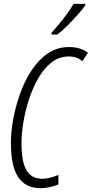

<svg xmlns="http://www.w3.org/2000/svg" viewBox="-20 -970 478 1000"><path d="M190 10Q114 10 75.5 -46.5Q37 -103 37 -222Q36 -278 48 -345Q60 -412 83.5 -479Q107 -546 143 -601.5Q179 -657 228 -691Q277 -725 339 -725Q400 -725 438 -695L409 -651Q382 -676 338 -676Q288 -676 248 -644.5Q208 -613 179 -562Q150 -511 130.5 -450.5Q111 -390 101.5 -331Q92 -272 92 -226Q92 -127 118 -83Q144 -39 200 -39Q219 -39 239.5 -44Q260 -49 284 -59V-9Q236 10 190 10ZM248 -799Q283 -837 314 -877.5Q345 -918 363 -950H425L424 -942Q410 -922 383.5 -892Q357 -862 328.5 -834Q300 -806 278 -790H248Z"/></svg>

Font: Noto Sans ExtraCondensed Light
Style: Italic
Weight: 300
Width: 2
Italic angle: -12°
Designer: Monotype Design Team
Foundry: Monotype Imaging Inc.
Version: Version 2.013; ttfautohint (v1.8.4.7-5d5b)